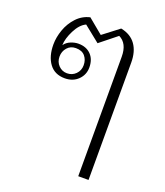

<svg xmlns="http://www.w3.org/2000/svg" viewBox="-135 -656 784 912"><g transform="rotate(20 257.0 -199.5)"><path d="M368 -439Q368 -506 323 -528L238 -460L157 -525Q127 -511 106 -469.5Q85 -428 84 -394Q96 -411 116 -419Q136 -427 154 -427Q194 -427 217.5 -403Q241 -379 241 -338Q241 -301 215 -275.5Q189 -250 148 -250Q97 -250 70 -286.5Q43 -323 43 -383Q43 -419 56.5 -457.5Q70 -496 97.5 -525.5Q125 -555 164 -564L239 -502L320 -564Q370 -554 395 -519Q420 -484 420 -428V165H368ZM212 -339Q212 -366 196.5 -384.5Q181 -403 150 -403Q123 -403 106.5 -384Q90 -365 90 -339Q90 -312 107.5 -294Q125 -276 150 -276Q176 -276 194 -294Q212 -312 212 -339Z"/></g></svg>

Font: Taviraj ExtraLight
Style: Regular
Weight: 200
Designer: Katatrad Team
Foundry: CadsonDemak
Version: Version 1.030